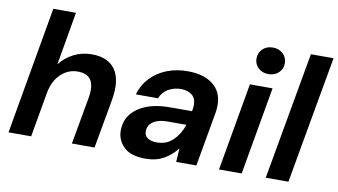

<svg xmlns="http://www.w3.org/2000/svg" viewBox="-74 -888 1878 1068"><g transform="rotate(10 865.5 -354.0)"><path d="M22 0 148 -720H276L224 -420Q255 -460 301.5 -484Q348 -508 404 -508Q496 -508 536.5 -450Q577 -392 558 -280L508 0H380L428 -268Q439 -332 419 -366Q399 -400 343 -400Q290 -400 249 -362Q208 -324 195 -256V-257L150 0Z M797 12Q713 12 674 -26.5Q635 -65 635 -119Q635 -199 702 -246Q769 -293 881 -293H1007L1009 -305Q1010 -311 1010.5 -317.5Q1011 -324 1011 -329Q1011 -367 987 -385.5Q963 -404 926 -404Q887 -404 854.5 -385.5Q822 -367 808 -331H683Q698 -385 735.5 -425Q773 -465 827 -486.5Q881 -508 944 -508Q1036 -508 1088.5 -467Q1141 -426 1141 -349Q1141 -339 1140 -327.5Q1139 -316 1137 -305L1083 0H969L974 -77Q945 -39 901.5 -13.5Q858 12 797 12ZM844 -88Q899 -88 935.5 -124Q972 -160 989 -213H881Q831 -213 802 -193Q773 -173 773 -138Q773 -113 792.5 -100.5Q812 -88 844 -88Z M1389 -570Q1354 -570 1331.5 -591.5Q1309 -613 1309 -645Q1309 -677 1331.5 -698.5Q1354 -720 1389 -720Q1424 -720 1446.5 -698.5Q1469 -677 1469 -645Q1469 -613 1446.5 -591.5Q1424 -570 1389 -570ZM1211 0 1298 -496H1426L1339 0Z M1475 0 1603 -720H1731L1603 0Z"/></g></svg>

Font: DeepMind Sans
Style: Bold Italic
Weight: 700
Italic angle: -10°
Designer: Jonny Pinhorn / Modifications: Colophon Foundry
Foundry: Colophon Foundry
Version: Version 1.002; ttfautohint (v1.8.2)